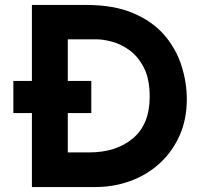

<svg xmlns="http://www.w3.org/2000/svg" viewBox="-20 -756 825 776"><path d="M109 0V-736H329Q440 -736 518 -703Q596 -670 643.5 -615Q691 -560 713 -492Q735 -424 735 -355Q735 -273 705.5 -207.5Q676 -142 625 -95.5Q574 -49 507 -24.5Q440 0 365 0ZM254 -140H340Q450 -140 517.5 -197Q585 -254 585 -365Q585 -437 561.5 -482.5Q538 -528 503.5 -553Q469 -578 433 -587.5Q397 -597 372 -597H254ZM34 -429H349V-299H34Z"/></svg>

Font: Reem Kufi Ink
Style: Bold
Weight: 700
Designer: Khaled Hosny
Version: Version 1.002